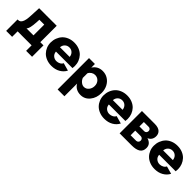

<svg xmlns="http://www.w3.org/2000/svg" viewBox="247 -1757 3191 3191"><g transform="rotate(45 1842.5 -161.0)"><path d="M21 128.9V-139.2H37.1Q57.1 -139.6 72.3 -148.9Q87.4 -158.2 101.3 -180.9Q115.2 -203.6 123.5 -246.8Q131.8 -290 133.8 -353L142.1 -524.9H555.2V-139.2H629.9V128.9H490.2V0H161.1V128.9ZM231 -139.2H395V-392.1H280.8L277.8 -335.9Q273.4 -252.9 262.2 -206.5Q251 -160.2 231 -139.2Z M961.9 9.8Q897.5 9.8 843.5 -12Q789.6 -33.7 754.2 -70.3Q718.8 -106.9 699.2 -155.3Q679.7 -203.6 679.7 -256.8Q679.7 -313.5 699 -364Q718.3 -414.6 753.4 -452.6Q788.6 -490.7 842.5 -512.9Q896.5 -535.2 961.9 -535.2Q1027.3 -535.2 1081.1 -512.9Q1134.8 -490.7 1169.4 -453.1Q1204.1 -415.5 1222.9 -366.9Q1241.7 -318.4 1241.7 -264.2Q1241.7 -239.3 1237.8 -212.9H849.6Q853 -162.6 887 -133.8Q920.9 -105 966.8 -105Q1002.9 -105 1034.7 -122.6Q1066.4 -140.1 1077.6 -168L1213.9 -129.9Q1182.1 -66.4 1116.2 -28.3Q1050.3 9.8 961.9 9.8ZM845.7 -311H1073.7Q1068.8 -360.4 1037.4 -390.1Q1005.9 -419.9 960 -419.9Q913.6 -419.9 882.1 -390.1Q850.6 -360.4 845.7 -311Z M1474.1 -85V212.9H1314.5V-524.9H1453.1V-439.9Q1514.6 -535.2 1629.4 -535.2Q1698.7 -535.2 1754.6 -499.3Q1810.5 -463.4 1841.8 -401.4Q1873 -339.4 1873 -264.2Q1873 -146.5 1808.8 -68.4Q1744.6 9.8 1646.5 9.8Q1587.9 9.8 1543.2 -15.1Q1498.5 -40 1474.1 -85ZM1710.4 -265.1Q1710.4 -323.2 1674.8 -361.1Q1639.2 -398.9 1584.5 -398.9Q1551.3 -398.9 1520.5 -379.4Q1489.7 -359.9 1474.1 -327.1V-219.2Q1490.2 -178.7 1523.2 -151.9Q1556.2 -125 1592.3 -125Q1643.1 -125 1676.8 -166.3Q1710.4 -207.5 1710.4 -265.1Z M2205.1 9.8Q2140.6 9.8 2086.7 -12Q2032.7 -33.7 1997.3 -70.3Q1961.9 -106.9 1942.4 -155.3Q1922.9 -203.6 1922.9 -256.8Q1922.9 -313.5 1942.1 -364Q1961.4 -414.6 1996.6 -452.6Q2031.7 -490.7 2085.7 -512.9Q2139.6 -535.2 2205.1 -535.2Q2270.5 -535.2 2324.2 -512.9Q2377.9 -490.7 2412.6 -453.1Q2447.3 -415.5 2466.1 -366.9Q2484.9 -318.4 2484.9 -264.2Q2484.9 -239.3 2481 -212.9H2092.8Q2096.2 -162.6 2130.1 -133.8Q2164.1 -105 2210 -105Q2246.1 -105 2277.8 -122.6Q2309.6 -140.1 2320.8 -168L2457 -129.9Q2425.3 -66.4 2359.4 -28.3Q2293.5 9.8 2205.1 9.8ZM2088.9 -311H2316.9Q2312 -360.4 2280.5 -390.1Q2249 -419.9 2203.1 -419.9Q2156.7 -419.9 2125.2 -390.1Q2093.8 -360.4 2088.9 -311Z M2558.6 0V-524.9H2862.3Q2904.3 -524.9 2936.3 -514.6Q2968.3 -504.4 2986.8 -486.3Q3005.4 -468.3 3014.4 -446Q3023.4 -423.8 3023.4 -397.9Q3023.4 -306.6 2942.4 -270Q2991.2 -256.3 3019.3 -225.1Q3047.4 -193.8 3047.4 -143.1Q3047.4 -67.9 2995.4 -33.9Q2943.4 0 2843.3 0ZM2710.4 -314H2822.3Q2845.2 -314 2859.4 -329.3Q2873.5 -344.7 2873.5 -368.2Q2873.5 -389.6 2859.4 -403.8Q2845.2 -418 2823.2 -418H2710.4ZM2710.4 -106.9H2838.4Q2861.3 -106.9 2877 -122.6Q2892.6 -138.2 2892.6 -161.1Q2892.6 -185.5 2877.4 -200.7Q2862.3 -215.8 2839.4 -215.8H2710.4Z M3387.2 9.8Q3322.8 9.8 3268.8 -12Q3214.8 -33.7 3179.4 -70.3Q3144 -106.9 3124.5 -155.3Q3105 -203.6 3105 -256.8Q3105 -313.5 3124.3 -364Q3143.6 -414.6 3178.7 -452.6Q3213.9 -490.7 3267.8 -512.9Q3321.8 -535.2 3387.2 -535.2Q3452.6 -535.2 3506.3 -512.9Q3560.1 -490.7 3594.7 -453.1Q3629.4 -415.5 3648.2 -366.9Q3667 -318.4 3667 -264.2Q3667 -239.3 3663.1 -212.9H3274.9Q3278.3 -162.6 3312.3 -133.8Q3346.2 -105 3392.1 -105Q3428.2 -105 3460 -122.6Q3491.7 -140.1 3502.9 -168L3639.2 -129.9Q3607.4 -66.4 3541.5 -28.3Q3475.6 9.8 3387.2 9.8ZM3271 -311H3499Q3494.1 -360.4 3462.6 -390.1Q3431.2 -419.9 3385.3 -419.9Q3338.9 -419.9 3307.4 -390.1Q3275.9 -360.4 3271 -311Z"/></g></svg>

Font: Raleway-v4020 ExtraBold
Style: Regular
Weight: 800
Designer: Matt McInerney, Pablo Impallari, Rodrigo Fuenzalida
Foundry: Matt McInerney, Pablo Impallari, Rodrigo Fuenzalida
Version: Version 4.020;PS 004.020;hotconv 1.0.88;makeotf.lib2.5.64775